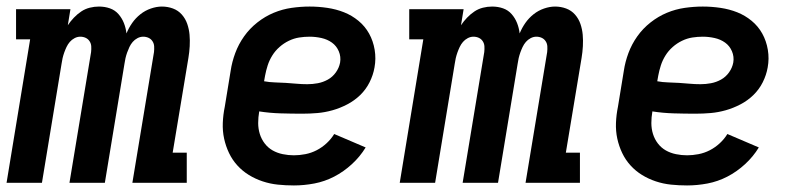

<svg xmlns="http://www.w3.org/2000/svg" viewBox="-22 -558 2442 586"><path d="M-2 0 70 -438H27V-530H193L185 -481Q193 -493 203.5 -504Q214 -515 226 -523Q238 -531 252 -534.5Q266 -538 280 -538Q280 -538 280 -538Q280 -538 280 -538Q298 -538 313.5 -532.5Q329 -527 339.5 -515Q350 -503 356 -488Q362 -473 364 -456Q371 -473 381.5 -488Q392 -503 406.5 -514.5Q421 -526 438.5 -532Q456 -538 472 -538Q490 -538 506 -532Q522 -526 533 -513.5Q544 -501 549.5 -485Q555 -469 556.5 -452Q558 -435 557 -417Q556 -399 553 -381L505 -92H548V0H382L448 -399Q449 -408 448.5 -416.5Q448 -425 443.5 -432Q439 -439 431.5 -442.5Q424 -446 415 -446Q406 -446 397.5 -441.5Q389 -437 383 -430Q377 -423 373 -414.5Q369 -406 366 -397.5Q363 -389 361 -380.5Q359 -372 358 -364L298 0H190L256 -399Q257 -408 256.5 -416.5Q256 -425 251.5 -432Q247 -439 239.5 -442.5Q232 -446 223 -446Q214 -446 205.5 -441.5Q197 -437 191 -430Q185 -423 181 -414.5Q177 -406 174 -397.5Q171 -389 169 -380.5Q167 -372 166 -364L106 0Z M875 8Q850 8 826 5.5Q802 3 779.5 -4.5Q757 -12 737.5 -24Q718 -36 702.5 -53Q687 -70 677 -91Q667 -112 662 -135Q657 -158 658 -183Q659 -208 664 -232L682 -342Q686 -369 696 -396Q706 -423 723 -447Q740 -471 763.5 -489.5Q787 -508 813.5 -519Q840 -530 868 -534Q896 -538 923 -538Q950 -538 977 -534Q1004 -530 1028 -520.5Q1052 -511 1072 -494.5Q1092 -478 1104.5 -455.5Q1117 -433 1121.5 -406Q1126 -379 1121 -352Q1117 -329 1106 -307Q1095 -285 1077.5 -268Q1060 -251 1038 -239.5Q1016 -228 993 -221.5Q970 -215 947 -213Q924 -211 901 -211Q868 -211 834.5 -212Q801 -213 769 -218V-217Q766 -200 766 -182.5Q766 -165 771 -149Q776 -133 786 -120Q796 -107 810 -99Q824 -91 841 -87.5Q858 -84 875 -84Q892 -84 910 -87.5Q928 -91 944.5 -99.5Q961 -108 975 -121Q989 -134 998 -149L1094 -108Q1077 -80 1052 -57Q1027 -34 998 -19Q969 -4 937.5 2Q906 8 875 8ZM916 -301Q932 -301 948 -304Q964 -307 978.5 -315Q993 -323 1003 -337Q1013 -351 1016 -367Q1019 -385 1012 -401.5Q1005 -418 991 -428Q977 -438 959 -442Q941 -446 923 -446Q907 -446 891 -443.5Q875 -441 859.5 -433.5Q844 -426 831 -414.5Q818 -403 809 -388.5Q800 -374 795 -358.5Q790 -343 787 -327L784 -310Q800 -307 817 -306.5Q834 -306 850.5 -305Q867 -304 883 -302.5Q899 -301 916 -301Z M1198 0 1270 -438H1227V-530H1393L1385 -481Q1393 -493 1403.5 -504Q1414 -515 1426 -523Q1438 -531 1452 -534.5Q1466 -538 1480 -538Q1480 -538 1480 -538Q1480 -538 1480 -538Q1498 -538 1513.5 -532.5Q1529 -527 1539.5 -515Q1550 -503 1556 -488Q1562 -473 1564 -456Q1571 -473 1581.5 -488Q1592 -503 1606.5 -514.5Q1621 -526 1638.5 -532Q1656 -538 1672 -538Q1690 -538 1706 -532Q1722 -526 1733 -513.5Q1744 -501 1749.5 -485Q1755 -469 1756.5 -452Q1758 -435 1757 -417Q1756 -399 1753 -381L1705 -92H1748V0H1582L1648 -399Q1649 -408 1648.5 -416.5Q1648 -425 1643.5 -432Q1639 -439 1631.5 -442.5Q1624 -446 1615 -446Q1606 -446 1597.5 -441.5Q1589 -437 1583 -430Q1577 -423 1573 -414.5Q1569 -406 1566 -397.5Q1563 -389 1561 -380.5Q1559 -372 1558 -364L1498 0H1390L1456 -399Q1457 -408 1456.5 -416.5Q1456 -425 1451.5 -432Q1447 -439 1439.5 -442.5Q1432 -446 1423 -446Q1414 -446 1405.5 -441.5Q1397 -437 1391 -430Q1385 -423 1381 -414.5Q1377 -406 1374 -397.5Q1371 -389 1369 -380.5Q1367 -372 1366 -364L1306 0Z M2075 8Q2050 8 2026 5.5Q2002 3 1979.5 -4.5Q1957 -12 1937.5 -24Q1918 -36 1902.5 -53Q1887 -70 1877 -91Q1867 -112 1862 -135Q1857 -158 1858 -183Q1859 -208 1864 -232L1882 -342Q1886 -369 1896 -396Q1906 -423 1923 -447Q1940 -471 1963.5 -489.5Q1987 -508 2013.5 -519Q2040 -530 2068 -534Q2096 -538 2123 -538Q2150 -538 2177 -534Q2204 -530 2228 -520.5Q2252 -511 2272 -494.5Q2292 -478 2304.5 -455.5Q2317 -433 2321.5 -406Q2326 -379 2321 -352Q2317 -329 2306 -307Q2295 -285 2277.5 -268Q2260 -251 2238 -239.5Q2216 -228 2193 -221.5Q2170 -215 2147 -213Q2124 -211 2101 -211Q2068 -211 2034.5 -212Q2001 -213 1969 -218V-217Q1966 -200 1966 -182.5Q1966 -165 1971 -149Q1976 -133 1986 -120Q1996 -107 2010 -99Q2024 -91 2041 -87.5Q2058 -84 2075 -84Q2092 -84 2110 -87.5Q2128 -91 2144.5 -99.5Q2161 -108 2175 -121Q2189 -134 2198 -149L2294 -108Q2277 -80 2252 -57Q2227 -34 2198 -19Q2169 -4 2137.5 2Q2106 8 2075 8ZM2116 -301Q2132 -301 2148 -304Q2164 -307 2178.5 -315Q2193 -323 2203 -337Q2213 -351 2216 -367Q2219 -385 2212 -401.5Q2205 -418 2191 -428Q2177 -438 2159 -442Q2141 -446 2123 -446Q2107 -446 2091 -443.5Q2075 -441 2059.5 -433.5Q2044 -426 2031 -414.5Q2018 -403 2009 -388.5Q2000 -374 1995 -358.5Q1990 -343 1987 -327L1984 -310Q2000 -307 2017 -306.5Q2034 -306 2050.5 -305Q2067 -304 2083 -302.5Q2099 -301 2116 -301Z"/></svg>

Font: Iosevka Slab Semibold Extended
Style: Italic
Weight: 600
Width: 7
Italic angle: -9°
Monospace: yes
Designer: Belleve Invis
Foundry: Belleve Invis
Version: Version 11.1.0; ttfautohint (v1.8.3)